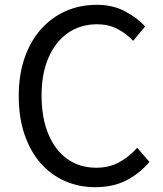

<svg xmlns="http://www.w3.org/2000/svg" viewBox="-20 -766 678 799"><path d="M377 13Q309 13 250.5 -12.5Q192 -38 149 -87Q106 -136 82 -206.5Q58 -277 58 -366Q58 -455 82.5 -525.5Q107 -596 151 -645Q195 -694 254 -720Q313 -746 383 -746Q450 -746 501 -718.5Q552 -691 584 -656L534 -596Q505 -627 468 -646Q431 -665 384 -665Q315 -665 263 -629Q211 -593 182 -526.5Q153 -460 153 -369Q153 -276 181 -208.5Q209 -141 260 -104.5Q311 -68 381 -68Q433 -68 474.5 -90Q516 -112 551 -151L602 -92Q559 -42 504 -14.5Q449 13 377 13Z"/></svg>

Font: Noto Sans SC Thin
Style: Regular
Weight: 400
Version: Version 2.004-H2;hotconv 1.0.118;makeotfexe 2.5.65603